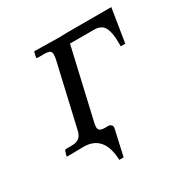

<svg xmlns="http://www.w3.org/2000/svg" viewBox="-132 -543 748 771"><g transform="rotate(-30 242.0 -157.0)"><path d="M104 0 30.8 1 28.8 -1 34.2 -20Q35.6 -27.8 43 -27.8H66.9Q91.8 -27.8 103.8 -38.6Q115.7 -49.3 120.1 -71.8L185.1 -354Q189 -370.1 189 -380.9Q189 -393.1 181.6 -397.5Q174.3 -401.9 155.8 -401.9H125Q122.6 -401.9 121.6 -403.6Q120.6 -405.3 121.1 -407.2L126 -429.2L128.9 -431.2L240.2 -429.2L277.8 -430.2H483.9L459 -274.9H438V-291Q438 -312.5 435.8 -327.6Q433.6 -342.8 428 -357.2Q422.4 -371.6 409.9 -378.9Q397.5 -386.2 378.9 -386.2H267.1L194.8 -71.8Q189.9 -53.2 189.9 -43.9Q189.9 -32.7 196.8 -27.8Q203.6 -22.9 220.2 -22.9H235.8Q242.7 -22.9 248.3 -17.3Q253.9 -11.7 252 -2.9L225.1 117.2H205.1Q200.7 0 106.9 0Z"/></g></svg>

Font: Common Serif
Style: Italic
Weight: 400
Italic angle: -12°
Designer: Philipp H. Poll, Khaled Hosny
Foundry: Stefan Peev, Context Ltd.
Version: Version 1.026